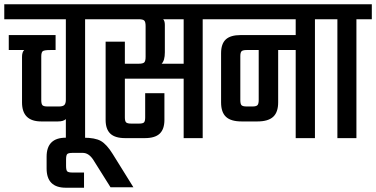

<svg xmlns="http://www.w3.org/2000/svg" viewBox="-40 -646 1759 898"><path d="M430 -626V-556H358V0H268V-89Q257 -78 231 -78H153Q63 -78 63 -167V-380Q63 -402 73 -412H1V-482H220V-412H195Q168 -412 160.5 -407Q153 -402 153 -382V-178Q153 -160 158.5 -154Q164 -148 182 -148H236Q254 -148 261 -155Q268 -162 268 -180V-556H-20V-626Z M350 -2Q405 -2 432 13.5Q459 29 487 74L584 230H477L396 101Q375 69 347 69H300Q280 69 274.5 74.5Q269 80 269 100V130Q269 150 274.5 155.5Q280 161 300 161H353V232H268Q178 232 178 142V87Q178 -2 268 -2Z M980 -626V-556H908V0H819V-278H544V-97Q544 -79 550 -73.5Q556 -68 573 -68H611Q628 -68 633.5 -73.5Q639 -79 639 -97V-210H729V-85Q729 -42 707 -21Q685 0 637 0H546Q498 0 476 -21Q454 -42 454 -85V-451H544V-348H609Q628 -348 634.5 -354Q641 -360 641 -380V-524Q641 -544 634.5 -550Q628 -556 609 -556H390V-626ZM819 -348V-556H723Q731 -548 731 -530V-401Q731 -363 716 -348Z M1505 -626V-556H1433V0H1343V-412H1261V-167Q1261 -121 1237.5 -99.5Q1214 -78 1164 -78H1090Q1040 -78 1017 -99.5Q994 -121 994 -167V-397Q994 -441 1016 -461.5Q1038 -482 1086 -482H1343V-556H940V-626ZM1170 -178V-412H1113Q1096 -412 1090 -406.5Q1084 -401 1084 -383V-178Q1084 -159 1090 -153.5Q1096 -148 1114 -148H1141Q1158 -148 1164 -154Q1170 -160 1170 -178Z M1699 -626V-556H1627V0H1538V-556H1466V-626Z"/></svg>

Font: Teko Regular
Style: Regular
Weight: 400
Designer: Manushi Parikh, Jonny Pinhorn
Foundry: Indian Type Foundry
Version: Version 1.105;PS 1.0;hotconv 1.0.78;makeotf.lib2.5.61930; tt